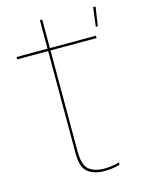

<svg xmlns="http://www.w3.org/2000/svg" viewBox="-112 -790 642 862"><g transform="rotate(-15 209.0 -359.0)"><path d="M395 -631H404L417.5 -719H406ZM266 5Q303.5 5 337.5 -5V-16Q304 -6 268 -6Q221.5 -6 196.2 -27.2Q171 -48.5 171 -112V-581H385V-592H171V-724.5H160V-592H16V-581H160V-106Q160 -39.5 189.2 -17.2Q218.5 5 266 5Z"/></g></svg>

Font: Anybody Thin Thin
Style: Regular
Weight: 250
Version: Version 1.113;gftools[0.9.25]